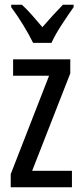

<svg xmlns="http://www.w3.org/2000/svg" viewBox="-20 -786 343 806"><path d="M282 0H25V-55L186 -468H35V-537H275V-478L115 -69H282ZM119 -606Q103 -639 78 -680Q53 -721 27 -756V-766H72Q91 -749 113.5 -723.5Q136 -698 158 -672Q184 -702 201.5 -721Q219 -740 244 -766H289V-756Q267 -725 239.5 -683Q212 -641 196 -606Z"/></svg>

Font: Noto Sans Ethiopic ExtraCondensed
Style: Regular
Weight: 400
Width: 2
Designer: Monotype Design Team
Foundry: Monotype Imaging Inc.
Version: Version 2.102; ttfautohint (v1.8.4.7-5d5b)